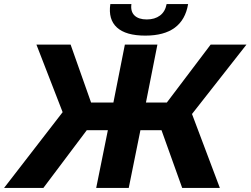

<svg xmlns="http://www.w3.org/2000/svg" viewBox="-62 -918 1224 938"><path d="M828 0 727 -282H624L567 0H408L465 -282H362L150 0H-42L244 -370L116 -700H283L383 -417H492L548 -700H707L651 -417H753L967 -700H1142L876 -361L1012 0ZM648 -744Q553 -744 509.5 -783.5Q466 -823 477 -898H580Q575 -862 595 -842.5Q615 -823 655 -823Q694 -823 719.5 -842Q745 -861 752 -898H857Q831 -744 648 -744Z"/></svg>

Font: Montserrat
Style: Bold Italic
Weight: 700
Italic angle: -11.3°
Designer: Julieta Ulanovsky
Foundry: Julieta Ulanovsky
Version: Version 9.000; ttfautohint (v1.8.4.7-5d5b)